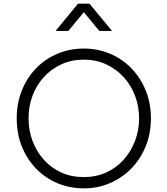

<svg xmlns="http://www.w3.org/2000/svg" viewBox="-20 -1024 921 1056"><path d="M441 12Q364 12 297 -16Q230 -44 179.5 -95.5Q129 -147 100.5 -217.5Q72 -288 72 -373Q72 -457 100.5 -527.5Q129 -598 179.5 -649.5Q230 -701 297 -729Q364 -757 441 -757Q517 -757 584 -729Q651 -701 701.5 -649.5Q752 -598 781 -527.5Q810 -457 810 -373Q810 -289 781 -218.5Q752 -148 701.5 -96.5Q651 -45 584 -16.5Q517 12 441 12ZM441 -50Q508 -50 563.5 -75Q619 -100 659.5 -145Q700 -190 722.5 -248.5Q745 -307 745 -373Q745 -438 723 -496.5Q701 -555 660.5 -599.5Q620 -644 564 -670Q508 -696 441 -696Q373 -696 317 -670Q261 -644 220.5 -599.5Q180 -555 158.5 -496.5Q137 -438 137 -373Q137 -307 159 -248.5Q181 -190 221.5 -145Q262 -100 317.5 -75Q373 -50 441 -50ZM286 -854 409 -1004H472L596 -854H526L441 -957L356 -854Z"/></svg>

Font: Plus Jakarta Sans Light
Style: Regular
Weight: 300
Designer: Gumpita Rahayu
Foundry: Tokotype
Version: Version 2.006; ttfautohint (v1.8.4.7-5d5b)